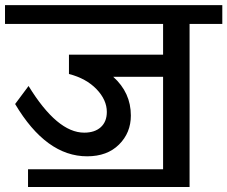

<svg xmlns="http://www.w3.org/2000/svg" viewBox="-35 -669 899 759"><path d="M609.7 0V-365.5H412.5Q482.3 -302.8 482.3 -212.3Q482.3 -144.1 435.5 -97.6Q388.8 -51.1 309.4 -51.1Q147.6 -51.1 24.8 -257.8L77.9 -329.1Q191.1 -144.6 297.8 -144.6Q339.7 -144.6 363.5 -166.3Q387.3 -188.1 387.3 -226.5Q387.3 -274 346.6 -316.5Q305.9 -358.9 237.6 -376.6V-453H609.7V-574.3H-15.2V-648.6H843.8V-574.3H714.4V70.3H75.8V0Z"/></svg>

Font: Khula SemiBold
Style: Regular
Weight: 600
Designer: Erin McLaughlin, Steve Matteson
Version: Version 1.002;PS 1.0;hotconv 1.0.72;makeotf.lib2.5.5900; ttf